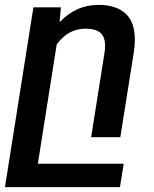

<svg xmlns="http://www.w3.org/2000/svg" viewBox="-28 -558 626 781"><path d="M397 -342.8Q399.4 -356.4 399.4 -372.1Q399.4 -409.2 379.4 -425.3Q359.4 -441.4 319.3 -441.4Q249 -441.4 202.6 -377L126 107.9H475.1L460 203.1H-7.8L107.9 -528.3H219.7L214.4 -467.8Q249 -503.4 287.6 -520.8Q326.2 -538.1 373 -538.1Q442.9 -538.1 481.7 -503.9Q520.5 -469.7 520.5 -395.5Q520.5 -372.1 516.1 -344.2L461.4 0H342.8Z"/></svg>

Font: Mardoto Medium
Style: Italic
Weight: 500
Italic angle: -12°
Designer: Christian Robertson, Vahan Hovhannisyan
Foundry: Google
Version: Version 1.000